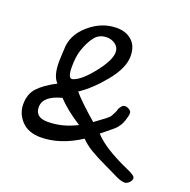

<svg xmlns="http://www.w3.org/2000/svg" viewBox="-129 -773 977 986"><g transform="rotate(20 359.0 -280.5)"><path d="M653 86Q630 86 591 65Q582 60 528.5 35Q475 10 441.5 -10.5Q408 -31 384 -56Q275 15 168 15Q101 15 64 -24Q27 -63 27 -115Q27 -171 59 -205.5Q91 -240 156 -274Q125 -304 125 -382Q125 -398 126.5 -421.5Q128 -445 128 -450Q128 -529 196 -588Q264 -647 346 -647Q397 -647 429 -618Q461 -589 461 -534Q461 -470 398 -392.5Q335 -315 270 -272Q304 -231 396 -151Q466 -201 472 -211Q482 -228 487 -239Q492 -250 492 -253Q492 -256 494.5 -260.5Q497 -265 503 -273Q511 -284 523 -284Q534 -284 546 -276.5Q558 -269 558 -259Q558 -243 549 -217Q540 -191 530 -180Q525 -171 511 -158.5Q497 -146 476.5 -130Q456 -114 448 -107Q503 -45 647 18Q689 36 689 50Q689 63 677 74.5Q665 86 653 86ZM218 -321Q261 -331 321.5 -406.5Q382 -482 382 -527Q382 -553 361.5 -568.5Q341 -584 314 -584Q273 -584 249 -553.5Q225 -523 208 -472Q196 -436 196 -379Q196 -321 218 -321ZM107 -128Q107 -72 175 -72Q256 -72 333 -112Q250 -165 206 -214Q107 -189 107 -128Z"/></g></svg>

Font: Because We Organize
Style: Regular
Weight: 400
Designer: Liz Wetzel, Aaron Williamson, Russ McMullin
Foundry: Red Hat
Version: Version 1.000